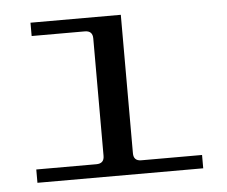

<svg xmlns="http://www.w3.org/2000/svg" viewBox="-40 -501 647 547"><g transform="rotate(-5 283.0 -228.0)"><path d="M45.9 0V-38.1H217.8Q240.2 -38.1 240.2 -60.1V-396Q240.2 -418 217.8 -418H65.9V-456.1H324.2V-60.1Q324.2 -38.1 346.2 -38.1H520V0Z"/></g></svg>

Font: New Heterodox Mono
Style: Book
Weight: 400
Designer: Hao Chi Kiang <hello@hckiang.com>, Alexey Kryukov <alexios@thessalonica.org.ru>
Version: Version 0.0.3